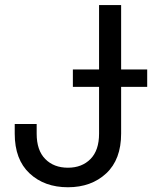

<svg xmlns="http://www.w3.org/2000/svg" viewBox="-20 -748 621 777"><path d="M254.9 9.8Q159.7 9.8 99.6 -46.4Q39.6 -102.5 39.6 -207V-246.1H128.4V-207Q128.4 -139.6 163.1 -104.5Q197.8 -69.3 254.9 -69.3Q311.5 -69.3 346.2 -104.5Q380.9 -139.6 380.9 -207V-727.5H470.2V-207.5Q470.2 -102.5 409.9 -46.4Q349.6 9.8 254.9 9.8ZM274.9 -396.5V-466.8H575.7V-396.5Z"/></svg>

Font: Inter 28pt
Style: Regular
Weight: 400
Designer: Rasmus Andersson
Foundry: rsms
Version: Version 4.001;git-66647c0bb